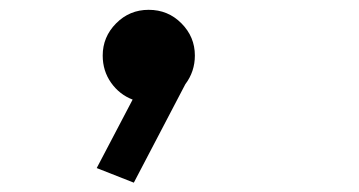

<svg xmlns="http://www.w3.org/2000/svg" viewBox="-20 -196 750 401"><path d="M387 -80Q387 -46.5 367 -20L259.5 185.5L182 155L257 12Q229.5 1.5 212 -23.2Q194.5 -48 194.5 -80Q194.5 -119 222.5 -147.2Q250.5 -175.5 290.5 -175.5Q331 -175.5 359 -147.2Q387 -119 387 -80Z"/></svg>

Font: League Mono
Style: Bold
Weight: 700
Width: 6
Designer: Tyler Finck
Foundry: The League of Moveable Type / Tyler Finck
Version: Version 2.300;RELEASE